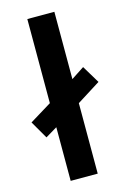

<svg xmlns="http://www.w3.org/2000/svg" viewBox="-128 -816 575 871"><g transform="rotate(-15 159.5 -380.0)"><path d="M92 0V-252L37 -219L-11 -302L92 -365V-760H219V-444L280 -484L330 -401L219 -331V0Z"/></g></svg>

Font: Noto Sans Meetei Mayek SemiBold
Style: Regular
Weight: 600
Designer: Monotype Design Team and Neelakash Kshetrimayum
Foundry: Monotype Imaging Inc.
Version: Version 2.002; ttfautohint (v1.8.4.7-5d5b)